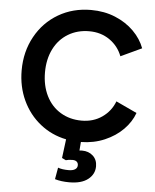

<svg xmlns="http://www.w3.org/2000/svg" viewBox="-64 -810 902 1115"><g transform="rotate(5 387.0 -253.0)"><path d="M298 240 310 172Q334 181 372 181Q396 181 409.5 172.5Q423 164 423 148Q423 135 414.5 127.5Q406 120 390 120Q366 120 351 125L328 114L342 4Q257 -13 190.5 -66Q124 -119 87 -198.5Q50 -278 50 -373Q50 -482 98.5 -570Q147 -658 231.5 -707.5Q316 -757 422 -757Q499 -757 563 -730.5Q627 -704 671.5 -659.5Q716 -615 736 -561L614 -504Q592 -562 541 -597.5Q490 -633 422 -633Q353 -633 299 -600.5Q245 -568 215.5 -509Q186 -450 186 -373Q186 -296 215.5 -236.5Q245 -177 299 -144.5Q353 -112 422 -112Q490 -112 541 -147.5Q592 -183 614 -241L736 -184Q717 -131 673.5 -87Q630 -43 567 -16Q504 11 429 12L425 62Q430 61 440 61Q479 61 504 84Q529 107 529 145Q529 191 491 221Q453 251 382 251Q334 251 298 240Z"/></g></svg>

Font: Eudoxus Sans
Style: Bold
Weight: 700
Designer: Stijn de Vries
Foundry: tokotype
Version: Version 2.005